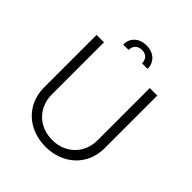

<svg xmlns="http://www.w3.org/2000/svg" viewBox="-244 -1064 1231 1231"><g transform="rotate(45 371.5 -448.0)"><path d="M579 -728V-254C579 -136 492 -50 372 -50C251 -50 164 -136 164 -254V-728H97V-250C97 -98 212 11 372 11C531 11 647 -97 647 -250V-728ZM261 -805H310C310 -842 333 -866 372 -866C409 -866 432 -842 432 -805H482C482 -866 438 -907 372 -907C305 -907 261 -866 261 -805Z"/></g></svg>

Font: Wafeq Light
Style: Regular
Weight: 300
Designer: Rasmus Andersson & Azza Alameddine
Foundry: Google & TypeTogether
Version: Version 3.000;January 28, 2025;FontCreator 15.0.0.3014 64-bi